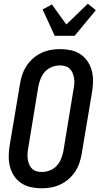

<svg xmlns="http://www.w3.org/2000/svg" viewBox="-20 -1008 540 1036"><path d="M205 8Q175 8 147 2Q119 -4 96 -19Q73 -34 57.5 -56.5Q42 -79 34.5 -106Q27 -133 27 -162.5Q27 -192 32 -222L88 -556Q92 -581 100.5 -606Q109 -631 123.5 -653Q138 -675 158.5 -693Q179 -711 203.5 -722.5Q228 -734 253.5 -738.5Q279 -743 304 -743Q334 -743 362 -737Q390 -731 413 -716Q436 -701 451.5 -678.5Q467 -656 474.5 -629Q482 -602 482 -572.5Q482 -543 477 -513L421 -179Q417 -154 408.5 -129Q400 -104 385.5 -82Q371 -60 350.5 -42Q330 -24 305.5 -12.5Q281 -1 255.5 3.5Q230 8 205 8ZM206 -80Q227 -80 249 -88.5Q271 -97 286 -113.5Q301 -130 309.5 -151Q318 -172 322 -193L377 -528Q380 -543 381 -558Q382 -573 379.5 -587Q377 -601 371.5 -614.5Q366 -628 356 -637.5Q346 -647 332 -651Q318 -655 303 -655Q282 -655 260 -646.5Q238 -638 223 -621.5Q208 -605 199.5 -584Q191 -563 187 -542L132 -207Q129 -192 128.5 -177Q128 -162 130 -148Q132 -134 137.5 -120.5Q143 -107 153 -97.5Q163 -88 177 -84Q191 -80 206 -80ZM275 -815 210 -957 260 -984 338 -876 454 -988 497 -953 383 -815Z"/></svg>

Font: Iosevka Curly Semibold
Style: Italic
Weight: 600
Italic angle: -9°
Monospace: yes
Designer: Belleve Invis
Foundry: Belleve Invis
Version: Version 22.1.2; ttfautohint (v1.8.4)